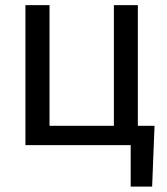

<svg xmlns="http://www.w3.org/2000/svg" viewBox="-20 -548 632 725"><path d="M554.5 156.5H473.5V0H76V-528.5H167V-73H410V-528.5H500.5V-73H563.5Z"/></svg>

Font: Roberto Sans
Style: Regular
Weight: 400
Designer: Google (font) & Cristiano Sobral (main changes)
Version: Version 1.500; ttfautohint (v1.8.4.7-5d5b-dirty)